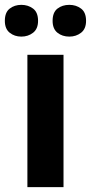

<svg xmlns="http://www.w3.org/2000/svg" viewBox="-35 -772 375 792"><path d="M227 0H78V-546H227ZM-15 -686Q-15 -721 5 -736.5Q25 -752 53 -752Q81 -752 101.5 -736.5Q122 -721 122 -686Q122 -653 101.5 -637Q81 -621 53 -621Q25 -621 5 -637Q-15 -653 -15 -686ZM182 -686Q182 -721 202 -736.5Q222 -752 251 -752Q279 -752 299.5 -736.5Q320 -721 320 -686Q320 -653 299.5 -637Q279 -621 251 -621Q222 -621 202 -637Q182 -653 182 -686Z"/></svg>

Font: Noto Sans Sinhala
Style: Bold
Weight: 700
Designer: Jelle Bosma - Monotype Design Team
Foundry: Monotype Imaging Inc.
Version: Version 2.006; ttfautohint (v1.8.4.7-5d5b)